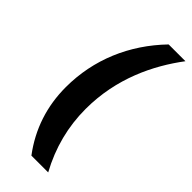

<svg xmlns="http://www.w3.org/2000/svg" viewBox="-293 -788 1011 1011"><g transform="rotate(45 212.5 -282.5)"><path d="M194 180H319C254 61 222 -64 222 -196C222 -424 313 -608 416 -745H291C147 -596 67 -409 67 -203C67 -62 109 67 194 180Z"/></g></svg>

Font: Mluvka ExtraBold
Style: Italic
Weight: 800
Italic angle: -8°
Designer: Modified by Jiří Krblich, Original typeface by Gumpita Rahayu
Foundry: Gumpita Rahayu & Jiří Krblich
Version: Version 2.000;Glyphs 3.1.1 (3134)